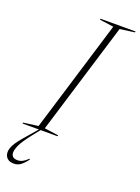

<svg xmlns="http://www.w3.org/2000/svg" viewBox="-242 -789 800 1097"><g transform="rotate(20 158.0 -241.0)"><path d="M-37 173.5Q-37 189 -28 198Q-19 207 2.5 207Q32 207 63 175.5L67 179.5Q45.5 207.5 28 220Q10.5 232.5 -12 232.5Q-40 232.5 -53.8 218Q-67.5 203.5 -67.5 182Q-67.5 161.5 -53.8 136.2Q-40 111 3 62L56.5 0H-43L-41.5 -6L48 -18L255 -697L169.5 -709L171.5 -715H384.5L382.5 -709L293.5 -697L86 -18L171.5 -6L169.5 0H67L34.5 41Q-10.5 98 -23.8 126.8Q-37 155.5 -37 173.5Z"/></g></svg>

Font: Newsreader 72pt ExtraLight
Style: Italic
Weight: 275
Italic angle: -17°
Designer: Hugues Gentile
Foundry: Production Type
Version: Version 1.003; ttfautohint (v1.8.3)